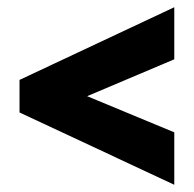

<svg xmlns="http://www.w3.org/2000/svg" viewBox="-20 -616 536 531"><path d="M462 -105 34 -305V-395L462 -596V-452L221 -350L462 -250Z"/></svg>

Font: Noto Sans Kannada ExtraCondensed Black
Style: Regular
Weight: 900
Width: 2
Designer: Jelle Bosma - Monotype Design Team
Foundry: Monotype Imaging Inc.
Version: Version 2.005; ttfautohint (v1.8.4.7-5d5b)